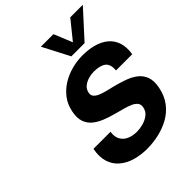

<svg xmlns="http://www.w3.org/2000/svg" viewBox="-254 -1054 1211 1211"><g transform="rotate(-45 351.0 -449.0)"><path d="M345 16Q289 16 240 2Q191 -12 156 -41.5Q121 -71 106.5 -116.5Q92 -162 104 -224H256Q250 -184 265 -157.5Q280 -131 309 -118.5Q338 -106 375 -106Q399 -106 428.5 -113.5Q458 -121 481.5 -138.5Q505 -156 511 -186Q516 -209 504 -224.5Q492 -240 469 -250Q446 -260 416 -268Q386 -276 353 -285Q316 -295 280.5 -309Q245 -323 218 -344.5Q191 -366 178.5 -400Q166 -434 176 -484Q186 -537 215.5 -575.5Q245 -614 286.5 -639.5Q328 -665 376 -677.5Q424 -690 470 -690Q523 -690 568.5 -678Q614 -666 646.5 -640Q679 -614 693.5 -572.5Q708 -531 699 -473H554Q559 -526 531.5 -546.5Q504 -567 448 -567Q427 -567 402 -560Q377 -553 357.5 -537.5Q338 -522 333 -496Q329 -476 339.5 -463Q350 -450 370.5 -441Q391 -432 418.5 -425Q446 -418 476 -411Q515 -401 553.5 -387.5Q592 -374 622 -352Q652 -330 666 -294Q680 -258 669 -203Q657 -143 625 -101Q593 -59 547.5 -33.5Q502 -8 449.5 4Q397 16 345 16ZM418 -735 325 -914H437L503 -753H457L587 -914H699L536 -735Z"/></g></svg>

Font: Teachers
Style: Italic
Weight: 400
Italic angle: -11°
Designer: Alfredo Marco Pradil, Chank Diesel
Version: Version 1.001